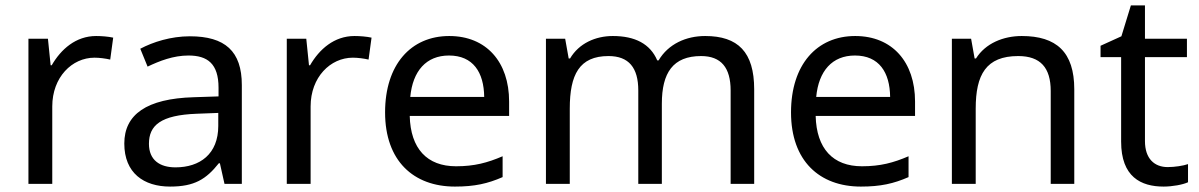

<svg xmlns="http://www.w3.org/2000/svg" viewBox="-20 -679 4429 709"><path d="M335 -546C260 -546 205 -497 171 -438H167L157 -536H85V0H173V-286C173 -394 246 -466 329 -466C347 -466 370 -463 387 -459L398 -540C380 -544 355 -546 335 -546Z M681 -545C611 -545 545 -524 498 -499L525 -433C569 -454 620 -474 676 -474C746 -474 787 -444 787 -355V-323L696 -320C521 -315 439 -256 439 -149C439 -40 511 10 608 10C698 10 741 -17 788 -76H792L809 0H873V-365C873 -490 811 -545 681 -545ZM707 -259 786 -262V-214C786 -110 718 -61 628 -61C570 -61 530 -88 530 -148C530 -216 573 -254 707 -259Z M1289 -546C1214 -546 1159 -497 1125 -438H1121L1111 -536H1039V0H1127V-286C1127 -394 1200 -466 1283 -466C1301 -466 1324 -463 1341 -459L1352 -540C1334 -544 1309 -546 1289 -546Z M1639 -546C1497 -546 1402 -440 1402 -264C1402 -85 1507 10 1660 10C1733 10 1781 -1 1836 -25V-102C1780 -78 1732 -65 1664 -65C1557 -65 1496 -130 1493 -251H1860V-304C1860 -450 1776 -546 1639 -546ZM1638 -474C1727 -474 1767 -412 1768 -321H1495C1504 -417 1554 -474 1638 -474Z M2584 -546C2514 -546 2448 -517 2412 -456H2407C2381 -517 2325 -546 2243 -546C2179 -546 2118 -519 2085 -463H2080L2067 -536H1996V0H2084V-278C2084 -403 2119 -472 2227 -472C2302 -472 2337 -429 2337 -345V0H2424V-296C2424 -410 2465 -472 2569 -472C2643 -472 2678 -429 2678 -345V0H2765V-349C2765 -487 2705 -546 2584 -546Z M3138 -546C2996 -546 2901 -440 2901 -264C2901 -85 3006 10 3159 10C3232 10 3280 -1 3335 -25V-102C3279 -78 3231 -65 3163 -65C3056 -65 2995 -130 2992 -251H3359V-304C3359 -450 3275 -546 3138 -546ZM3137 -474C3226 -474 3266 -412 3267 -321H2994C3003 -417 3053 -474 3137 -474Z M3753 -546C3685 -546 3619 -519 3584 -463H3579L3566 -536H3495V0H3583V-278C3583 -403 3621 -472 3740 -472C3822 -472 3860 -429 3860 -343V0H3947V-349C3947 -487 3881 -546 3753 -546Z M4292 -62C4243 -62 4208 -93 4208 -158V-468H4363V-536H4208V-659H4156L4121 -545L4044 -510V-468H4120V-156C4120 -26 4193 10 4277 10C4309 10 4348 3 4367 -6V-73C4350 -67 4318 -62 4292 -62Z"/></svg>

Font: Noto Sans Gujarati UI
Style: Regular
Weight: 400
Designer: Jelle Bosma - Monotype Design Team, Universal Thirst
Foundry: Monotype Imaging Inc.
Version: Version 2.106